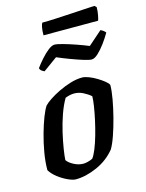

<svg xmlns="http://www.w3.org/2000/svg" viewBox="-125 -916 753 992"><g transform="rotate(-15 251.5 -420.5)"><path d="M155 0Q140 0 113.5 -12Q87 -24 62 -43.5Q37 -63 25 -84Q25 -128 33.5 -177Q42 -226 55 -272.5Q68 -319 82 -355Q96 -391 108 -408Q118 -419 141 -434.5Q164 -450 195 -465Q226 -480 259 -490Q292 -500 322 -500Q336 -500 357 -492Q378 -484 398.5 -471.5Q419 -459 434.5 -446.5Q450 -434 453 -425Q453 -395 445 -350Q437 -305 424.5 -256.5Q412 -208 397.5 -166.5Q383 -125 369 -102Q329 -53 269 -26.5Q209 0 155 0ZM214 -68Q224 -68 238 -71.5Q252 -75 264 -81Q275 -95 287 -124.5Q299 -154 310 -192.5Q321 -231 329.5 -270Q338 -309 343 -341.5Q348 -374 348 -393Q331 -408 308 -419.5Q285 -431 261 -431Q249 -431 237.5 -428.5Q226 -426 213 -421Q193 -387 177.5 -342.5Q162 -298 151.5 -252.5Q141 -207 135 -169Q129 -131 128 -110Q139 -94 164 -81Q189 -68 214 -68ZM395 -577Q382 -577 351.5 -586.5Q321 -596 285 -609.5Q249 -623 219 -636L143 -581Q138 -583 130 -588.5Q122 -594 119 -604Q135 -626 155 -648.5Q175 -671 194.5 -686Q214 -701 228 -701Q241 -701 271.5 -692.5Q302 -684 338 -671.5Q374 -659 403 -647L477 -712Q484 -709 491.5 -703.5Q499 -698 503 -692Q488 -666 468.5 -639.5Q449 -613 429.5 -595Q410 -577 395 -577ZM186 -762Q186 -788 189.5 -805Q193 -822 197 -827Q227 -827 267.5 -829Q308 -831 350 -833.5Q392 -836 426.5 -838Q461 -840 479 -841L489 -832Q489 -810 485 -789.5Q481 -769 478 -762Z"/></g></svg>

Font: Texturina SemiBold
Style: Italic
Weight: 600
Italic angle: -11°
Designer: Guillermo Torres Carreño
Foundry: Omnibus-Type
Version: Version 1.002; ttfautohint (v1.8.3)